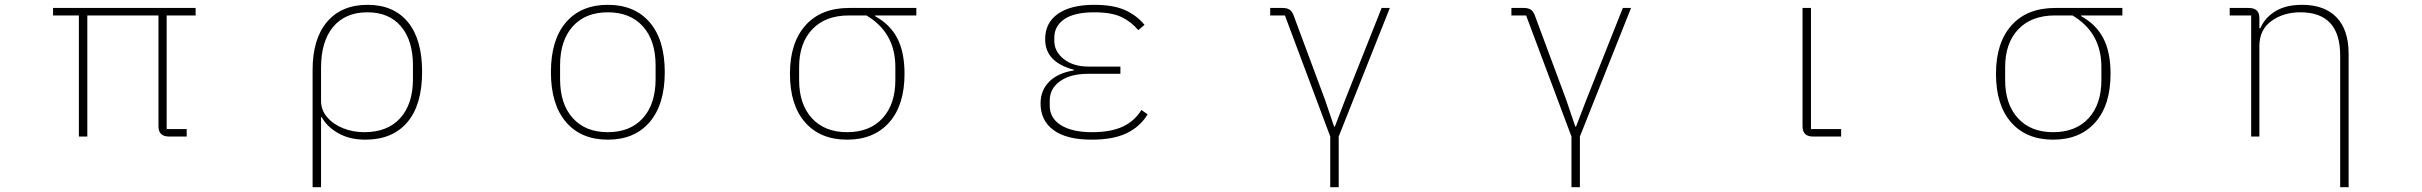

<svg xmlns="http://www.w3.org/2000/svg" viewBox="-20 -566 10040 796"><path d="M307 0V-502H200V-533H791V-502H671V-31H754V0H681Q637 0 637 -42V-502H342V0Z M1276 -276Q1276 -405 1336 -475.5Q1396 -546 1504 -546Q1612 -546 1671 -474.5Q1730 -403 1730 -268Q1730 -131 1668.5 -59Q1607 13 1495 13Q1429 13 1382 -14Q1335 -41 1314 -80H1311V210H1276ZM1692 -238V-295Q1692 -398 1642.5 -456.5Q1593 -515 1503 -515Q1412 -515 1361.5 -455Q1311 -395 1311 -285V-148Q1311 -110 1336 -80.5Q1361 -51 1402 -34.5Q1443 -18 1490 -18Q1587 -18 1639.5 -76.5Q1692 -135 1692 -238Z M2264 -267Q2264 -401 2326.5 -473.5Q2389 -546 2500 -546Q2611 -546 2673.5 -473.5Q2736 -401 2736 -267Q2736 -133 2673.5 -60Q2611 13 2500 13Q2389 13 2326.5 -60Q2264 -133 2264 -267ZM2698 -238V-295Q2698 -398 2645.5 -456.5Q2593 -515 2500 -515Q2407 -515 2354.5 -456.5Q2302 -398 2302 -295V-238Q2302 -135 2354.5 -76.5Q2407 -18 2500 -18Q2593 -18 2645.5 -76.5Q2698 -135 2698 -238Z M3255 -260Q3255 -389 3319.5 -461Q3384 -533 3500 -533H3779V-502H3608V-499Q3670 -465 3700 -407.5Q3730 -350 3730 -260Q3730 -130 3666.5 -58.5Q3603 13 3492 13Q3381 13 3318 -58.5Q3255 -130 3255 -260ZM3692 -234V-288Q3692 -431 3572 -502H3500Q3402 -502 3347.5 -444.5Q3293 -387 3293 -288V-234Q3293 -134 3346 -76Q3399 -18 3492 -18Q3586 -18 3639 -76Q3692 -134 3692 -234Z M4294 -137Q4294 -192 4330.5 -228Q4367 -264 4432 -274V-277Q4313 -308 4313 -403Q4313 -472 4366.5 -509Q4420 -546 4516 -546Q4596 -546 4644.5 -524Q4693 -502 4725 -463L4699 -441Q4670 -476 4629 -495.5Q4588 -515 4517 -515Q4434 -515 4392.5 -486.5Q4351 -458 4351 -410V-397Q4351 -352 4390.5 -321Q4430 -290 4492 -290H4625V-260H4491Q4418 -260 4375 -229.5Q4332 -199 4332 -149V-128Q4332 -76 4378.5 -47Q4425 -18 4507 -18Q4585 -18 4634.5 -41Q4684 -64 4712 -110L4738 -92Q4707 -41 4651.5 -14Q4596 13 4505 13Q4402 13 4348 -26.5Q4294 -66 4294 -137Z M5495 210V0L5307 -502H5246V-533H5297Q5315 -533 5325.5 -526.5Q5336 -520 5342 -505L5473 -153L5511 -41H5514L5557 -153L5708 -533H5742L5530 0V210Z M6495 210V0L6307 -502H6246V-533H6297Q6315 -533 6325.5 -526.5Q6336 -520 6342 -505L6473 -153L6511 -41H6514L6557 -153L6708 -533H6742L6530 0V210Z M7496 0Q7453 0 7453 -43V-533H7488V-31H7613V0Z M8255 -260Q8255 -389 8319.5 -461Q8384 -533 8500 -533H8779V-502H8608V-499Q8670 -465 8700 -407.5Q8730 -350 8730 -260Q8730 -130 8666.5 -58.5Q8603 13 8492 13Q8381 13 8318 -58.5Q8255 -130 8255 -260ZM8692 -234V-288Q8692 -431 8572 -502H8500Q8402 -502 8347.5 -444.5Q8293 -387 8293 -288V-234Q8293 -134 8346 -76Q8399 -18 8492 -18Q8586 -18 8639 -76Q8692 -134 8692 -234Z M9682 -336Q9682 -515 9517 -515Q9447 -515 9397 -479Q9347 -443 9347 -375V0H9313V-502H9224V-533H9303Q9347 -533 9347 -491V-449H9351Q9370 -493 9413.5 -519.5Q9457 -546 9524 -546Q9617 -546 9667 -494Q9717 -442 9717 -343V210H9682Z"/></svg>

Font: IBM Plex Sans JP ExtraLight
Style: Regular
Weight: 200
Designer: Mike Abbink; Paul van der Laan; Pieter van Rosmalen; Wujin Sim; Yejin Wi; Jinhee Kim; Boomi Park; Yona Kim; Kichan Ma
Foundry: Sandoll Inc.
Version: Version 1.001